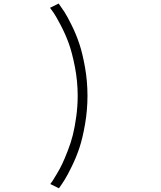

<svg xmlns="http://www.w3.org/2000/svg" viewBox="-20 -822 890 1059"><path d="M305 216.5 257.5 193Q267 180 271 174Q275 168 293.2 137.5Q311.5 107 323.5 81.5Q335.5 56 353.2 10.8Q371 -34.5 381.8 -77.5Q392.5 -120.5 400.5 -178.2Q408.5 -236 408.5 -294Q408.5 -374.5 393 -453.8Q377.5 -533 358.8 -584.2Q340 -635.5 313.8 -685Q287.5 -734.5 276.8 -750Q266 -765.5 256 -779L303.5 -802.5Q320 -780 335.2 -756.5Q350.5 -733 375.5 -682.5Q400.5 -632 418 -579.2Q435.5 -526.5 449 -450Q462.5 -373.5 462.5 -294Q462.5 -214.5 449.2 -137.8Q436 -61 418.5 -8Q401 45 376.2 95.5Q351.5 146 336.2 170.2Q321 194.5 305 216.5Z"/></svg>

Font: League Mono Wide UltraLight
Style: Regular
Weight: 200
Width: 8
Designer: Tyler Finck
Foundry: The League of Moveable Type / Tyler Finck
Version: Version 2.210